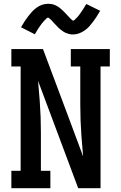

<svg xmlns="http://www.w3.org/2000/svg" viewBox="-20 -994 640 1014"><path d="M40 0V-92H89V-643H40V-735H207L340 -380L419 -168L410 -276Q407 -317 405.5 -358.5Q404 -400 404 -441V-643H354V-735H560V-643H511V0H393L181 -567L190 -459Q193 -418 194.5 -376.5Q196 -335 196 -294V-92H246V0ZM366 -812Q361 -812 355.5 -812.5Q350 -813 345 -814.5Q340 -816 335.5 -817.5Q331 -819 326 -821Q321 -823 316.5 -826Q312 -829 308.5 -831.5Q305 -834 300.5 -837.5Q296 -841 292 -844.5Q288 -848 284.5 -852Q281 -856 277.5 -859.5Q274 -863 270.5 -866.5Q267 -870 263 -874.5Q259 -879 255.5 -883Q252 -887 248.5 -890Q245 -893 240.5 -897Q236 -901 234 -901Q230 -901 227 -898Q224 -895 220 -891Q216 -887 213.5 -884.5Q211 -882 209 -879.5Q207 -877 204.5 -874Q202 -871 199.5 -868Q197 -865 194.5 -861Q192 -857 189 -853Q186 -849 183 -844.5Q180 -840 177 -835Q174 -830 171 -824.5Q168 -819 164 -813L91 -850Q101 -868 111 -883Q121 -898 130.5 -910Q140 -922 149.5 -932.5Q159 -943 172.5 -953Q186 -963 201.5 -968.5Q217 -974 234 -974Q239 -974 244.5 -973.5Q250 -973 255 -972Q260 -971 264.5 -969.5Q269 -968 274 -965.5Q279 -963 283.5 -960.5Q288 -958 291.5 -955.5Q295 -953 299.5 -949Q304 -945 308 -941.5Q312 -938 315.5 -934.5Q319 -931 322.5 -927.5Q326 -924 329.5 -920Q333 -916 337 -912Q341 -908 344.5 -904Q348 -900 351.5 -896.5Q355 -893 359.5 -889Q364 -885 366 -885Q370 -885 373 -888Q376 -891 380 -895Q384 -899 386.5 -901.5Q389 -904 391 -906.5Q393 -909 395.5 -912Q398 -915 400.5 -918.5Q403 -922 405.5 -925.5Q408 -929 411 -933.5Q414 -938 417 -942.5Q420 -947 423 -952Q426 -957 429 -962Q432 -967 436 -973L509 -937Q499 -919 489 -904Q479 -889 469.5 -876.5Q460 -864 450.5 -853.5Q441 -843 427.5 -833.5Q414 -824 398.5 -818Q383 -812 366 -812Z"/></svg>

Font: Iosevka Etoile Semibold
Style: Regular
Weight: 600
Designer: Belleve Invis
Foundry: Belleve Invis
Version: Version 22.1.2; ttfautohint (v1.8.4)